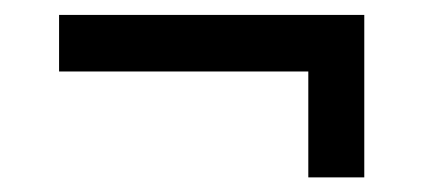

<svg xmlns="http://www.w3.org/2000/svg" viewBox="-20 -396 590 260"><path d="M397.5 -155.8V-299.2H60V-375.8H473.3V-155.8Z"/></svg>

Font: Funnel Sans Light
Style: Regular
Weight: 400
Version: Version 1.000